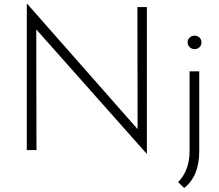

<svg xmlns="http://www.w3.org/2000/svg" viewBox="-20 -745 1086 953"><path d="M709 -710V17H707L160 -599L161 0H113V-725H116L663 -104L662 -710ZM864 159Q891 132 906 93Q921 54 921 6V-391H969V5Q969 130 894 188ZM946 -568Q960 -568 970 -558.5Q980 -549 980 -535Q980 -520 970 -510.5Q960 -501 946 -501Q932 -501 921.5 -511Q911 -521 911 -535Q911 -549 921.5 -558.5Q932 -568 946 -568Z"/></svg>

Font: Josefin Sans Light
Style: Regular
Weight: 300
Designer: Santiago Orozco
Foundry: Typemade
Version: Version 2.000